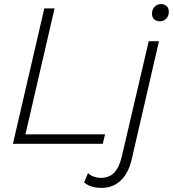

<svg xmlns="http://www.w3.org/2000/svg" viewBox="-20 -701 843 936"><path d="M759 -597Q742 -597 731.5 -607Q721 -617 721 -634Q721 -655 733.5 -668Q746 -681 765 -681Q782 -681 792.5 -671Q803 -661 803 -644Q803 -623 790.5 -610Q778 -597 759 -597ZM104 -46H492L481 0H43L196 -660H246ZM390 188 409 143Q435 166 472 166Q512 166 536.5 141Q561 116 574 61L705 -500H755L622 76Q606 144 568 179.5Q530 215 475 215Q420 215 390 188Z"/></svg>

Font: Elaine Sans Light
Style: Italic
Weight: 300
Italic angle: -13°
Designer: Wei Huang
Foundry: Wei Huang
Version: Version 2.001;December 24, 2019;FontCreator 12.0.0.2547 64-b